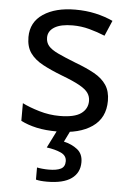

<svg xmlns="http://www.w3.org/2000/svg" viewBox="-55 -587 589 868"><g transform="rotate(5 239.5 -153.0)"><path d="M434 -148Q434 -70 376 -30Q318 10 220 10Q164 10 123.5 1Q83 -8 52 -24V-104Q84 -88 129.5 -74.5Q175 -61 222 -61Q289 -61 319 -82.5Q349 -104 349 -140Q349 -160 338 -176Q327 -192 298.5 -208Q270 -224 217 -244Q165 -264 128 -284Q91 -304 71 -332Q51 -360 51 -404Q51 -472 106.5 -509Q162 -546 252 -546Q301 -546 343.5 -536.5Q386 -527 423 -510L393 -440Q359 -454 322 -464Q285 -474 246 -474Q192 -474 163.5 -456.5Q135 -439 135 -409Q135 -387 148 -371.5Q161 -356 191.5 -341.5Q222 -327 273 -307Q324 -288 360 -268Q396 -248 415 -219.5Q434 -191 434 -148ZM339 139Q339 187 302 213.5Q265 240 191 240Q159 240 141 235V180Q150 182 165 183.5Q180 185 194 185Q230 185 249 175.5Q268 166 268 141Q268 115 241.5 103Q215 91 177 86L220 0H278L252 53Q288 61 313.5 81Q339 101 339 139Z"/></g></svg>

Font: Noto Sans Shavian
Style: Regular
Weight: 400
Designer: Monotype Design Team
Foundry: Monotype Imaging Inc.
Version: Version 2.001; ttfautohint (v1.8.4.7-5d5b)